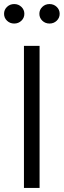

<svg xmlns="http://www.w3.org/2000/svg" viewBox="-41 -926 314 946"><path d="M77 0V-700H154V0ZM29 -810Q8 -810 -6.5 -824Q-21 -838 -21 -858Q-21 -878 -6.5 -892Q8 -906 29 -906Q50 -906 64.5 -892Q79 -878 79 -858Q79 -838 64.5 -824Q50 -810 29 -810ZM203 -810Q182 -810 167.5 -824Q153 -838 153 -858Q153 -878 167.5 -892Q182 -906 203 -906Q224 -906 238.5 -892Q253 -878 253 -858Q253 -838 238.5 -824Q224 -810 203 -810Z"/></svg>

Font: Red Hat Display Variable
Style: Regular
Weight: 400
Designer: Pentagram, MCKL
Foundry: Pentagram, MCKL
Version: Version 1.021